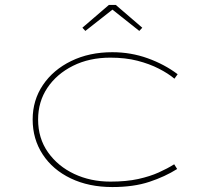

<svg xmlns="http://www.w3.org/2000/svg" viewBox="-20 -746 842 776"><path d="M434 10Q339 10 266 -25Q193 -60 152.5 -122Q112 -184 112 -263Q112 -341 153.5 -402.5Q195 -464 268 -499.5Q341 -535 434 -535Q509 -535 577 -510.5Q645 -486 698 -446L685 -428Q660 -449 622 -468.5Q584 -488 535.5 -500.5Q487 -513 426 -513Q341 -513 275 -480Q209 -447 171.5 -391Q134 -335 134 -263Q134 -187 174 -130.5Q214 -74 280 -43Q346 -12 426 -12Q491 -12 538.5 -22.5Q586 -33 621.5 -49Q657 -65 684 -82L696 -63Q647 -32 583.5 -11Q520 10 434 10ZM325 -621 313 -634 420 -726H448L555 -634L543 -621L427 -713H442Z"/></svg>

Font: Lexend Tera Thin
Style: Regular
Weight: 250
Version: Version 1.007